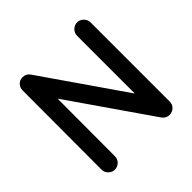

<svg xmlns="http://www.w3.org/2000/svg" viewBox="-174 -835 1000 1000"><g transform="rotate(-45 326.0 -335.0)"><path d="M124 5.9Q104.5 5.9 89.8 -8.8Q75.2 -23.4 75.2 -43L76.2 -626Q76.2 -646 89.8 -660.4Q103.5 -674.8 124 -674.8Q150.9 -674.8 165 -653.8L478 -201.2V-626Q478 -646.5 492.7 -661.1Q507.3 -675.8 527.8 -675.8Q547.4 -675.8 562.3 -660.9Q577.1 -646 577.1 -626V-43Q577.1 -22 562.7 -8.1Q548.3 5.9 527.8 5.9Q502 5.9 486.8 -16.1L174.8 -466.8L173.8 -43Q173.8 -22.5 159.2 -8.3Q144.5 5.9 124 5.9Z"/></g></svg>

Font: Comic Neue
Style: Bold
Weight: 700
Designer: Craig Rozynski
Foundry: Craig Rozynski
Version: Version 2.003;hotconv 1.0.109;makeotfexe 2.5.65596